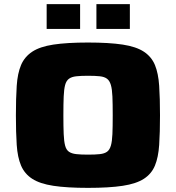

<svg xmlns="http://www.w3.org/2000/svg" viewBox="-20 -902 853 930"><path d="M406 8Q304 8 238.5 -2Q173 -12 136 -36Q99 -60 82 -100Q65 -140 61 -200Q57 -260 57 -343Q57 -426 61 -486.5Q65 -547 82 -587Q99 -627 136 -651.5Q173 -676 238.5 -686Q304 -696 406 -696Q509 -696 574.5 -686Q640 -676 677 -651.5Q714 -627 730.5 -587Q747 -547 751 -486.5Q755 -426 755 -343Q755 -260 751 -200Q747 -140 730.5 -100Q714 -60 677 -36Q640 -12 574.5 -2Q509 8 406 8ZM406 -153Q442 -153 464 -155.5Q486 -158 498.5 -167Q511 -176 517 -196.5Q523 -217 524.5 -252.5Q526 -288 526 -343Q526 -399 524.5 -434.5Q523 -470 517 -490.5Q511 -511 498.5 -520.5Q486 -530 464 -532.5Q442 -535 406 -535Q372 -535 349.5 -532.5Q327 -530 314 -520.5Q301 -511 295.5 -490.5Q290 -470 288.5 -434.5Q287 -399 287 -343Q287 -288 288.5 -252.5Q290 -217 295.5 -196.5Q301 -176 314 -167Q327 -158 349.5 -155.5Q372 -153 406 -153ZM206 -762V-882H368V-762ZM447 -762V-882H609V-762Z"/></svg>

Font: Saira Expanded ExtraBold
Style: Regular
Weight: 800
Width: 7
Designer: Hector Gatti with collaboration of the Omnibus-Type team
Foundry: Omnibus-Type
Version: Version 1.101